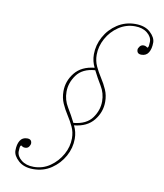

<svg xmlns="http://www.w3.org/2000/svg" viewBox="-73 -585 634 742"><g transform="rotate(10 243.5 -213.5)"><path d="M61 21Q55 21 50.5 18Q46 15 46 15Q42 16 41 25Q40 34 40 39Q40 58 58.5 73Q77 88 107 88Q143 88 171.5 68Q200 48 217 17.5Q234 -13 234 -46Q234 -70 224.5 -90.5Q215 -111 202 -131Q189 -151 179.5 -172.5Q170 -194 170 -220Q170 -260 196 -292.5Q222 -325 273 -330Q267 -342 264 -354.5Q261 -367 261 -381Q261 -417 279 -450Q297 -483 328.5 -503.5Q360 -524 399 -524Q437 -524 458 -504.5Q479 -485 479 -465Q479 -441 470 -426Q461 -411 442 -411Q424 -411 424 -428Q424 -433 429.5 -440.5Q435 -448 445 -448Q451 -448 455.5 -445Q460 -442 460 -442Q464 -443 465 -452Q466 -461 466 -466Q466 -485 447.5 -500Q429 -515 399 -515Q364 -515 335 -495.5Q306 -476 289 -445Q272 -414 272 -381Q272 -357 281.5 -336.5Q291 -316 304 -296Q317 -276 326.5 -254.5Q336 -233 336 -207Q336 -167 310 -134.5Q284 -102 233 -97Q239 -85 242 -72.5Q245 -60 245 -46Q245 -10 227 22.5Q209 55 178 76Q147 97 107 97Q70 97 48.5 77.5Q27 58 27 38Q27 14 36 -1Q45 -16 64 -16Q82 -16 82 1Q82 6 77 13.5Q72 21 61 21ZM182 -220Q182 -188 198.5 -161Q215 -134 229 -106H230Q280 -111 302 -141.5Q324 -172 324 -207Q324 -239 307.5 -266Q291 -293 277 -321H276Q227 -317 204.5 -286Q182 -255 182 -220Z"/></g></svg>

Font: Kapakana Light
Style: Regular
Weight: 300
Designer: Kyosuke Nagai
Version: Version 1.000